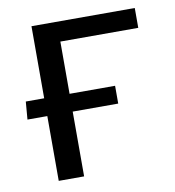

<svg xmlns="http://www.w3.org/2000/svg" viewBox="-66 -589 592 648"><g transform="rotate(-10 230.5 -265.0)"><path d="M84 -530V-283H21L16 -222H84V0H171V-222H327V-283H171V-462H438V-530Z"/></g></svg>

Font: Cheyenne Sans
Style: Regular
Weight: 400
Designer: The Public Sans project authors (U.S. Web Design System), Libre Franklin designed by Pablo Impallari and Rodrigo Fuenzal
Foundry: The Cheyenne Sans Project Authors
Version: Version 2.007